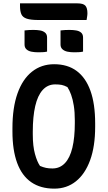

<svg xmlns="http://www.w3.org/2000/svg" viewBox="-20 -1102 640 1142"><path d="M302 -720Q382 -720 436 -680Q490 -640 518 -562Q546 -484 546 -368V-348Q546 -231 516 -149Q486 -67 431.5 -23.5Q377 20 303 20Q221 20 165.5 -18.5Q110 -57 82 -133Q54 -209 54 -320V-340Q54 -461 84 -546Q114 -631 170 -675.5Q226 -720 302 -720ZM175 -303Q175 -233 188 -186Q201 -139 218 -115Q237 -107 253.5 -103.5Q270 -100 292 -100Q336 -100 366 -131.5Q396 -163 410.5 -223.5Q425 -284 425 -370V-386Q425 -435 419 -473Q413 -511 403 -538.5Q393 -566 381 -584Q362 -594 346.5 -597Q331 -600 308 -600Q264 -600 234 -567Q204 -534 189.5 -471Q175 -408 175 -319ZM126 -921Q139 -923 153.5 -923.5Q168 -924 180 -924Q200 -924 218 -921Q236 -918 248 -908Q260 -898 260 -879V-795Q247 -792 232 -791.5Q217 -791 205 -791Q186 -791 167.5 -794.5Q149 -798 137.5 -808.5Q126 -819 126 -837ZM340 -921Q353 -923 368 -923.5Q383 -924 394 -924Q414 -924 432.5 -921Q451 -918 462.5 -908Q474 -898 474 -879V-795Q461 -792 446.5 -791.5Q432 -791 419 -791Q400 -791 382 -794.5Q364 -798 352 -808.5Q340 -819 340 -837ZM99 -1082H441Q475 -1082 487.5 -1068.5Q500 -1055 500 -1023Q500 -1013 498 -1002Q496 -991 495 -983H209Q163 -983 139 -991Q115 -999 107 -1017.5Q99 -1036 99 -1066Q99 -1070 99 -1074.5Q99 -1079 99 -1082Z"/></svg>

Font: Recursive Monospace Casual SemiBold
Style: Regular
Weight: 600
Version: Version 1.047